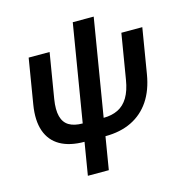

<svg xmlns="http://www.w3.org/2000/svg" viewBox="-124 -788 1059 1107"><g transform="rotate(-15 405.0 -235.0)"><path d="M296.9 9.8Q208.5 9.8 152.1 -22.5Q95.7 -54.7 73.5 -117.9Q51.3 -181.2 66.4 -273.4L110.8 -542.5H235.8L191.4 -273.9Q181.2 -210.9 191.7 -171.4Q202.1 -131.8 232.9 -113.5Q263.7 -95.2 313.5 -95.2H438.5Q487.8 -95.2 524.9 -113.5Q562 -131.8 585.7 -171.4Q609.4 -210.9 619.6 -273.9L664.1 -542.5H789.1L744.6 -273.4Q729.5 -181.6 687.3 -118.7Q645 -55.7 577.9 -22.9Q510.7 9.8 421.9 9.8ZM264.2 204.1 409.2 -673.8H534.2L389.2 204.1Z"/></g></svg>

Font: Inter 16pt SemiBold
Style: Italic
Weight: 600
Italic angle: -9.3988°
Version: Version 4.001;git-66647c0bb